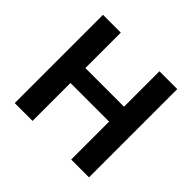

<svg xmlns="http://www.w3.org/2000/svg" viewBox="-171 -918 1112 1112"><g transform="rotate(45 385.0 -361.5)"><path d="M543.2 -310.6H226.7V0H80.8V-723H226.7V-432.8H543.2V-723H689.1V0H543.2Z"/></g></svg>

Font: Public Sans Thin
Style: Regular
Weight: 100
Designer: The Public Sans project authors (U.S. Web Design System). Libre Franklin designed by Pablo Impallari and Rodrigo Fuenzal
Version: Version 1.008